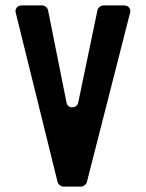

<svg xmlns="http://www.w3.org/2000/svg" viewBox="-20 -687 537 707"><path d="M213 0H279C288 0 298 -8 300 -17L459 -640C463 -654 453 -667 438 -667H361C351 -667 341 -659 339 -650L268 -309C263 -286 229 -286 225 -309L157 -649C155 -659 145 -667 135 -667H59C44 -667 34 -654 38 -640L192 -17C194 -8 204 0 213 0Z"/></svg>

Font: DIN Rundschrift
Style: Breit
Weight: 400
Width: 7
Version: Version 1.027